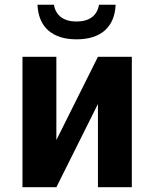

<svg xmlns="http://www.w3.org/2000/svg" viewBox="-20 -785 642 805"><path d="M300.8 -620.1C402.8 -620.1 460.9 -671.4 464.8 -765.1H395C387.7 -719.7 355 -694.8 300.8 -694.8C246.6 -694.8 213.4 -720.2 206.1 -765.1H137.2C141.1 -671.4 199.2 -620.1 300.8 -620.1ZM74.2 0H216.3L390.6 -349.1V0H532.7V-546.9H390.6L216.3 -197.8V-546.9H74.2Z"/></svg>

Font: Hack
Style: Bold
Weight: 700
Monospace: yes
Designer: Christopher Simpkins
Foundry: Christopher Simpkins
Version: Version 2.010